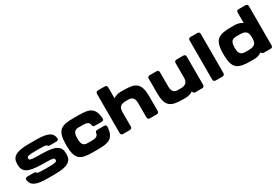

<svg xmlns="http://www.w3.org/2000/svg" viewBox="70 -1800 4154 2862"><g transform="rotate(-30 2147.0 -369.0)"><path d="M351.1 11.7H471.2C691.9 11.7 773.9 -37.6 773.9 -161.1V-175.3C773.9 -298.8 691.9 -347.2 471.2 -350.6L372.6 -352.1C265.1 -353.5 246.6 -362.8 246.6 -388.2V-397.5C246.6 -422.9 282.7 -433.6 395 -433.6H452.6C560.1 -433.6 587.9 -426.3 589.8 -416C592.3 -402.8 606 -398.4 630.4 -398.4H736.3C760.7 -398.4 777.8 -413.1 773.9 -439C758.3 -541.5 676.3 -574.2 485.8 -574.2H365.7C145 -574.2 63 -524.9 63 -401.4V-387.2C63 -263.7 145 -215.3 365.7 -211.9L464.4 -210.4C571.8 -209 590.3 -199.7 590.3 -174.3V-165C590.3 -139.6 571.8 -128.9 441.9 -128.9H384.3C276.9 -128.9 249 -136.2 247.1 -146.5C244.6 -160.2 231 -164.1 206.5 -164.1H100.6C76.2 -164.1 59.1 -149.4 63 -123.5C78.6 -21 160.6 11.7 351.1 11.7Z M1120.1 11.7H1225.6C1409.2 11.7 1491.2 -21 1506.8 -205.6C1508.8 -231.4 1495.1 -246.1 1469.2 -246.1H1353.5C1329.1 -246.1 1315.4 -234.4 1313 -209C1309.1 -165.5 1266.1 -146.5 1218.3 -146.5H1127.4C1073.2 -146.5 1030.3 -165.5 1030.3 -274.9V-287.6C1030.3 -397 1073.2 -416 1127.4 -416H1218.3C1266.1 -416 1309.1 -397 1313 -353.5C1315.4 -328.1 1329.1 -316.4 1353.5 -316.4H1469.2C1495.1 -316.4 1508.8 -331.1 1506.8 -356.9C1491.2 -541.5 1409.2 -574.2 1225.6 -574.2H1120.1C918.9 -574.2 836.9 -533.2 836.9 -289.1V-273.4C836.9 -29.3 918.9 11.7 1120.1 11.7Z M1616.2 -710.9V-39.1C1616.2 -13.7 1629.9 0 1655.3 0H1770.5C1795.9 0 1809.6 -13.7 1809.6 -39.1V-287.6C1809.6 -372.6 1847.7 -404.3 1937.5 -404.3H1980.5C2031.2 -404.3 2079.1 -383.3 2079.1 -287.6V-41C2079.1 -15.6 2092.8 -2 2118.2 -2H2233.4C2258.8 -2 2272.5 -15.6 2272.5 -41V-289.1C2272.5 -521.5 2190.4 -562.5 1987.3 -562.5H1937.5C1893.1 -562.5 1848.1 -551.3 1809.6 -523.9V-710.9C1809.6 -736.3 1795.9 -750 1770.5 -750H1655.3C1629.9 -750 1616.2 -736.3 1616.2 -710.9Z M3053.7 -39.1V-523.4C3053.7 -548.8 3040 -562.5 3014.6 -562.5H2899.4C2874 -562.5 2860.4 -548.8 2860.4 -523.4V-274.9C2860.4 -189.9 2822.3 -158.2 2732.4 -158.2H2689.5C2638.7 -158.2 2590.8 -179.2 2590.8 -274.9V-521.5C2590.8 -546.9 2577.1 -560.5 2551.8 -560.5H2436.5C2411.1 -560.5 2397.5 -546.9 2397.5 -521.5V-273.4C2397.5 -41 2479.5 0 2682.6 0H2732.4C2776.9 0 2821.8 -11.2 2860.4 -38.6C2860.4 -13.7 2874 0 2899.4 0H3014.6C3040 0 3053.7 -13.7 3053.7 -39.1Z M3210 -710.9V-39.1C3210 -13.7 3223.6 0 3249 0H3364.3C3389.6 0 3403.3 -13.7 3403.3 -39.1V-710.9C3403.3 -736.3 3389.6 -750 3364.3 -750H3249C3223.6 -750 3210 -736.3 3210 -710.9Z M4231.4 -39.1V-710.9C4231.4 -736.3 4217.8 -750 4192.4 -750H4077.1C4051.8 -750 4038.1 -736.3 4038.1 -710.9V-533.2C3997.6 -562.5 3948.2 -574.2 3897.9 -574.2H3848.1C3626 -574.2 3543.9 -533.2 3543.9 -289.1V-273.4C3543.9 -29.3 3626 11.7 3848.1 11.7H3897.9C3948.7 11.7 3998.5 -0.5 4038.6 -29.8C4042 -9.8 4055.2 0 4077.1 0H4192.4C4217.8 0 4231.4 -13.7 4231.4 -39.1ZM4038.1 -287.6V-274.9C4038.1 -178.2 4000 -146.5 3897.9 -146.5H3855C3780.3 -146.5 3737.3 -165.5 3737.3 -274.9V-287.6C3737.3 -397 3780.3 -416 3855 -416H3897.9C4000 -416 4038.1 -384.3 4038.1 -287.6Z"/></g></svg>

Font: Gyrotrope Black
Style: Regular
Weight: 900
Designer: David Moles
Version: Version 1.003;Glyphs 3.3.1 (3343)